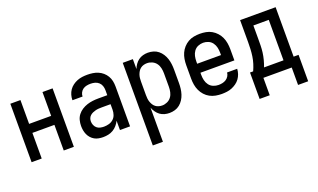

<svg xmlns="http://www.w3.org/2000/svg" viewBox="-77 -959 2655 1605"><g transform="rotate(-20 1250.0 -156.5)"><path d="M62 0V-520H152V-308H348V-520H438V0H348V-228H152V0Z M697 8Q678 8 658 4.5Q638 1 621 -8.5Q604 -18 590.5 -33Q577 -48 569 -66Q561 -84 557.5 -103.5Q554 -123 554 -143Q554 -168 560.5 -193.5Q567 -219 583 -239.5Q599 -260 621 -274Q643 -288 667.5 -296Q692 -304 717.5 -307Q743 -310 769 -310H848V-355Q848 -375 841.5 -393.5Q835 -412 820.5 -425Q806 -438 787 -443Q768 -448 749 -448Q731 -448 713.5 -444.5Q696 -441 681.5 -431Q667 -421 658.5 -404.5Q650 -388 650 -370H560V-371Q560 -394 566.5 -416.5Q573 -439 586 -458Q599 -477 618 -491Q637 -505 658.5 -513.5Q680 -522 702.5 -525Q725 -528 749 -528Q773 -528 797 -524.5Q821 -521 843.5 -511.5Q866 -502 884.5 -486Q903 -470 915.5 -449Q928 -428 933 -404Q938 -380 938 -355V0H848V-83Q838 -62 822.5 -44Q807 -26 787 -14Q767 -2 744 3Q721 8 697 8ZM733 -72Q755 -72 777 -78Q799 -84 816 -99Q833 -114 840.5 -136Q848 -158 848 -180V-230H769Q755 -230 741 -229Q727 -228 713.5 -224.5Q700 -221 687.5 -215.5Q675 -210 664.5 -200.5Q654 -191 649 -178Q644 -165 644 -151Q644 -134 650.5 -118Q657 -102 669.5 -91Q682 -80 699 -76Q716 -72 733 -72Z M1062 215V-520H1152V-432Q1160 -453 1173 -471.5Q1186 -490 1203.5 -503Q1221 -516 1243 -522Q1265 -528 1287 -528Q1312 -528 1336 -521Q1360 -514 1379 -498.5Q1398 -483 1411.5 -462Q1425 -441 1432.5 -417.5Q1440 -394 1443 -369.5Q1446 -345 1446 -320V-200Q1446 -175 1443 -150.5Q1440 -126 1432.5 -102.5Q1425 -79 1411.5 -58Q1398 -37 1379 -21.5Q1360 -6 1336 1Q1312 8 1287 8Q1265 8 1243 2Q1221 -4 1203.5 -17Q1186 -30 1173 -48.5Q1160 -67 1152 -88V215ZM1251 -72Q1274 -72 1296 -82Q1318 -92 1332 -111Q1346 -130 1351 -153.5Q1356 -177 1356 -200V-320Q1356 -343 1351 -366.5Q1346 -390 1332 -409Q1318 -428 1296 -438Q1274 -448 1251 -448Q1236 -448 1221 -444Q1206 -440 1193.5 -430.5Q1181 -421 1173 -408Q1165 -395 1160 -380.5Q1155 -366 1153.5 -350.5Q1152 -335 1152 -320V-200Q1152 -185 1153.5 -169.5Q1155 -154 1160 -139.5Q1165 -125 1173 -112Q1181 -99 1193.5 -89.5Q1206 -80 1221 -76Q1236 -72 1251 -72Z M1752 8Q1725 8 1698 3Q1671 -2 1647 -15Q1623 -28 1604.5 -48.5Q1586 -69 1574.5 -94Q1563 -119 1558.5 -146Q1554 -173 1554 -200V-320Q1554 -347 1558.5 -374Q1563 -401 1574 -425.5Q1585 -450 1603.5 -470.5Q1622 -491 1645.5 -504.5Q1669 -518 1696 -523Q1723 -528 1750 -528Q1777 -528 1804 -523Q1831 -518 1854.5 -504.5Q1878 -491 1896.5 -470.5Q1915 -450 1926 -425.5Q1937 -401 1941.5 -374Q1946 -347 1946 -320V-220H1644V-200Q1644 -176 1649.5 -152.5Q1655 -129 1669 -110Q1683 -91 1705.5 -81.5Q1728 -72 1752 -72Q1769 -72 1786.5 -75.5Q1804 -79 1819 -88.5Q1834 -98 1843.5 -113.5Q1853 -129 1854 -146H1944Q1943 -123 1935.5 -101Q1928 -79 1914.5 -60.5Q1901 -42 1882 -28.5Q1863 -15 1842 -6.5Q1821 2 1798 5Q1775 8 1752 8ZM1856 -300V-320Q1856 -344 1851 -367Q1846 -390 1832 -409.5Q1818 -429 1796 -438.5Q1774 -448 1750 -448Q1726 -448 1704 -438.5Q1682 -429 1668 -409.5Q1654 -390 1649 -367Q1644 -344 1644 -320V-300Z M2034 155V-80H2062Q2075 -108 2084.5 -138.5Q2094 -169 2098.5 -200Q2103 -231 2104.5 -262.5Q2106 -294 2106 -325V-520H2422V-80H2466V155H2376V0H2124V155ZM2159 -80H2332V-440H2195V-325Q2195 -294 2194.5 -262.5Q2194 -231 2190 -200.5Q2186 -170 2178 -139.5Q2170 -109 2159 -80Z"/></g></svg>

Font: Iosevka SS10 Medium
Style: Regular
Weight: 500
Monospace: yes
Designer: Belleve Invis
Foundry: Belleve Invis
Version: Version 28.0.6; ttfautohint (v1.8.4)